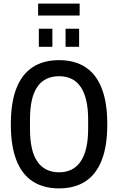

<svg xmlns="http://www.w3.org/2000/svg" viewBox="-20 -1031 654 1063"><path d="M307 12Q221 12 161.5 -26.5Q102 -65 71 -143.5Q40 -222 40 -343Q40 -464 71 -542.5Q102 -621 161.5 -659.5Q221 -698 307 -698Q393 -698 452.5 -659.5Q512 -621 543 -542.5Q574 -464 574 -343Q574 -222 543 -143.5Q512 -65 452.5 -26.5Q393 12 307 12ZM307 -77Q346 -77 376 -92Q406 -107 426.5 -137Q447 -167 457.5 -212Q468 -257 468 -318V-369Q468 -430 457.5 -475Q447 -520 426.5 -550Q406 -580 376 -594.5Q346 -609 307 -609Q268 -609 237.5 -594.5Q207 -580 186.5 -550Q166 -520 156 -475Q146 -430 146 -369V-318Q146 -257 156 -212Q166 -167 186.5 -137Q207 -107 237.5 -92Q268 -77 307 -77ZM195 -772V-872H270V-772ZM343 -772V-872H418V-772ZM191 -945V-1011H421V-945Z"/></svg>

Font: Archivo Condensed Medium
Style: Regular
Weight: 500
Width: 3
Designer: Hector Gatti
Foundry: Omnibus-Type
Version: Version 2.001